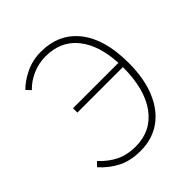

<svg xmlns="http://www.w3.org/2000/svg" viewBox="-204 -876 1026 1026"><g transform="rotate(-45 309.5 -363.0)"><path d="M176 -371V-404H519Q512 -544 447.5 -624Q383 -704 268 -704Q216 -704 168.5 -683Q121 -662 89 -628L65 -653Q96 -686 150 -712.5Q204 -739 268 -739Q404 -739 481 -641.5Q558 -544 558 -365Q558 -247 522.5 -162Q487 -77 422.5 -32Q358 13 271 13Q195 13 141 -14.5Q87 -42 44 -90L67 -114Q110 -68 158 -45Q206 -22 268 -22Q385 -22 452.5 -113Q520 -204 520 -371Z"/></g></svg>

Font: Source Han Sans SC ExtraLight
Style: Regular
Weight: 250
Designer: Ryoko NISHIZUKA 西塚涼子 (kana, bopomofo & ideographs); Paul D. Hunt (Latin, Greek & Cyrillic); Sandoll Communications 산돌커뮤니
Foundry: Adobe
Version: Version 2.004;hotconv 1.0.118;makeotfexe 2.5.65603